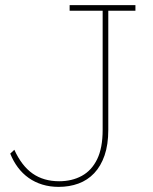

<svg xmlns="http://www.w3.org/2000/svg" viewBox="-20 -720 599 750"><path d="M209 10Q175 10 145.5 1Q116 -8 92 -25Q68 -42 50 -66Q32 -90 20 -120L36 -135Q50 -104 68 -80.5Q86 -57 107.5 -42Q129 -27 155 -19.5Q181 -12 211 -12Q261 -12 299.5 -33Q338 -54 359.5 -98Q381 -142 381 -213V-678H252V-700H509V-678H403V-213Q403 -155 388.5 -113Q374 -71 348 -43.5Q322 -16 286.5 -3Q251 10 209 10Z"/></svg>

Font: Lexend Deca Thin
Style: Regular
Weight: 250
Designer: Bonnie Shaver-Troup, Thomas Jockin
Foundry: Lexend
Version: Version 1.007